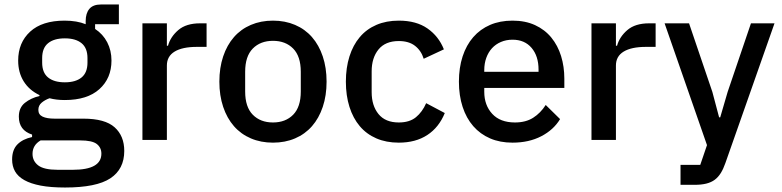

<svg xmlns="http://www.w3.org/2000/svg" viewBox="-20 -624 3485 856"><path d="M534 49Q534 130 472 171Q410 212 270 212Q206 212 161.5 203.5Q117 195 88.5 179Q60 163 47 140Q34 117 34 87Q34 44 57.5 20Q81 -4 123 -13V-24Q64 -43 64 -104Q64 -144 91 -165.5Q118 -187 156 -196V-200Q110 -222 85.5 -261.5Q61 -301 61 -354Q61 -434 114.5 -483Q168 -532 268 -532Q323 -532 362 -516V-530Q362 -565 378.5 -584.5Q395 -604 430 -604H510V-516H404V-495Q439 -472 458 -435.5Q477 -399 477 -354Q477 -275 423 -226.5Q369 -178 269 -178Q231 -178 201 -186Q181 -179 166 -166.5Q151 -154 151 -134Q151 -113 170 -104Q189 -95 224 -95H352Q448 -95 491 -56.5Q534 -18 534 49ZM432 61Q432 34 411.5 18Q391 2 337 2H161Q125 23 125 62Q125 94 150.5 113.5Q176 133 237 133H305Q432 133 432 61ZM269 -257Q317 -257 343.5 -278.5Q370 -300 370 -345V-365Q370 -410 343.5 -431.5Q317 -453 269 -453Q221 -453 194.5 -431.5Q168 -410 168 -365V-345Q168 -300 194.5 -278.5Q221 -257 269 -257Z M615 0V-520H724V-420H729Q740 -460 775 -490Q810 -520 872 -520H901V-415H858Q793 -415 758.5 -394Q724 -373 724 -332V0Z M1197 12Q1143 12 1098.5 -7Q1054 -26 1023 -61.5Q992 -97 975 -147.5Q958 -198 958 -260Q958 -322 975 -372.5Q992 -423 1023 -458.5Q1054 -494 1098.5 -513Q1143 -532 1197 -532Q1251 -532 1295.5 -513Q1340 -494 1371 -458.5Q1402 -423 1419 -372.5Q1436 -322 1436 -260Q1436 -198 1419 -147.5Q1402 -97 1371 -61.5Q1340 -26 1295.5 -7Q1251 12 1197 12ZM1197 -78Q1253 -78 1287 -112.5Q1321 -147 1321 -216V-304Q1321 -373 1287 -407.5Q1253 -442 1197 -442Q1141 -442 1107 -407.5Q1073 -373 1073 -304V-216Q1073 -147 1107 -112.5Q1141 -78 1197 -78Z M1758 12Q1702 12 1658 -7Q1614 -26 1584 -61.5Q1554 -97 1538 -147.5Q1522 -198 1522 -260Q1522 -322 1538 -372.5Q1554 -423 1584 -458.5Q1614 -494 1658 -513Q1702 -532 1758 -532Q1836 -532 1886 -497Q1936 -462 1959 -404L1869 -362Q1858 -398 1830.5 -419.5Q1803 -441 1758 -441Q1698 -441 1667.5 -403.5Q1637 -366 1637 -306V-213Q1637 -153 1667.5 -115.5Q1698 -78 1758 -78Q1806 -78 1834.5 -101.5Q1863 -125 1880 -164L1963 -120Q1937 -56 1885 -22Q1833 12 1758 12Z M2265 12Q2209 12 2165 -7Q2121 -26 2090 -61.5Q2059 -97 2042.5 -147.5Q2026 -198 2026 -260Q2026 -322 2042.5 -372.5Q2059 -423 2090 -458.5Q2121 -494 2165 -513Q2209 -532 2265 -532Q2322 -532 2365.5 -512Q2409 -492 2438 -456.5Q2467 -421 2481.5 -374Q2496 -327 2496 -273V-232H2139V-215Q2139 -155 2174.5 -116.5Q2210 -78 2276 -78Q2324 -78 2357 -99Q2390 -120 2413 -156L2477 -93Q2448 -45 2393 -16.5Q2338 12 2265 12ZM2265 -447Q2237 -447 2213.5 -437Q2190 -427 2173.5 -409Q2157 -391 2148 -366Q2139 -341 2139 -311V-304H2381V-314Q2381 -374 2350 -410.5Q2319 -447 2265 -447Z M2617 0V-520H2726V-420H2731Q2742 -460 2777 -490Q2812 -520 2874 -520H2903V-415H2860Q2795 -415 2760.5 -394Q2726 -373 2726 -332V0Z M3328 -520H3433L3214 103Q3205 129 3193.5 147.5Q3182 166 3166.5 177.5Q3151 189 3129 194.5Q3107 200 3077 200H3014V111H3102L3132 23L2943 -520H3052L3156 -214L3186 -101H3191L3224 -214Z"/></svg>

Font: IBM Plex Sans Arabic Medm
Style: Regular
Weight: 500
Designer: Mike Abbink, Paul van der Laan, Pieter van Rosmalen, Wael Morcos, Khajak Apelian
Foundry: Bold Monday
Version: Version 1.005